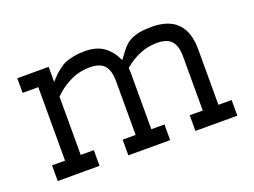

<svg xmlns="http://www.w3.org/2000/svg" viewBox="-80 -655 1093 826"><g transform="rotate(-20 466.0 -242.5)"><path d="M357.9 -412.6Q307.6 -412.6 264.9 -391.1Q222.2 -369.6 192.4 -338.4V-71.8H252.4V0H61V-71.8H120.6V-408.2H48.8V-475.1H192.4V-406.2Q208.5 -423.8 217.3 -432.4Q226.1 -440.9 242.2 -453.1Q258.3 -465.3 272.9 -470.9Q287.6 -476.6 310.1 -481Q332.5 -485.4 359.9 -485.4Q414.6 -485.4 447.3 -461.4Q480 -437.5 500 -394Q530.3 -436 542 -447.3Q573.2 -478 628.4 -483.4Q645.5 -485.4 666.5 -485.4Q822.8 -485.4 822.8 -325.7V-71.8H883.3V0H691.4V-71.8H751V-317.4Q751 -367.2 731 -389.9Q710.9 -412.6 664.6 -412.6Q585 -412.6 514.2 -352.5Q515.6 -339.4 515.6 -325.7V-71.8H575.7V0H384.3V-71.8H443.8V-317.4Q443.8 -366.7 423.8 -389.6Q403.8 -412.6 357.9 -412.6Z"/></g></svg>

Font: Eligible
Style: Regular
Weight: 500
Version: Version 1.1